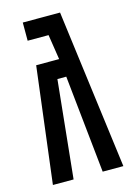

<svg xmlns="http://www.w3.org/2000/svg" viewBox="-109 -758 568 816"><g transform="rotate(-15 175.0 -350.0)"><path d="M75 -700H239L330 0H239L194 -430H155L111 0H20L83 -510H184L167 -620H75Z"/></g></svg>

Font: Tektur Condensed
Style: Regular
Weight: 400
Width: 3
Designer: Adam Jagosz
Foundry: Adam Jagosz
Version: Version 1.005;gftools[0.9.30]